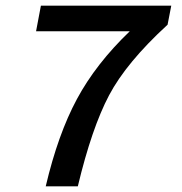

<svg xmlns="http://www.w3.org/2000/svg" viewBox="-20 -656 640 676"><path d="M141 0Q184 -183 251 -307.5Q318 -432 437 -546H107L124 -636H583L570 -569Q425 -436 364 -320.5Q303 -205 254 0Z"/></svg>

Font: TypoPRO Source Code Pro
Style: Italic
Weight: 600
Italic angle: -11°
Monospace: yes
Designer: Paul D. Hunt, Teo Tuominen
Foundry: Adobe Systems Incorporated
Version: Version 1.030;PS 1.0;hotconv 1.0.84;makeotf.lib2.5.63406